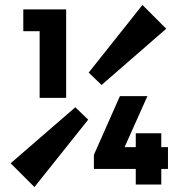

<svg xmlns="http://www.w3.org/2000/svg" viewBox="-20 -741 732 775"><path d="M284 -308 336 -258 119 14 23 -82ZM390 -398 338 -448 555 -721 651 -625ZM140 -346V-703H247V-346ZM74 -615V-703H242V-615ZM359 -116 464 -353H575L469 -116ZM359 -59V-116L388 -147H658V-59ZM528 4V-203H631V4Z"/></svg>

Font: Outfit Thin SemiBold
Style: Regular
Weight: 600
Version: Version 1.100;gftools[0.9.27]